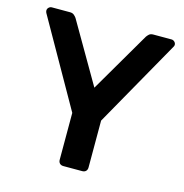

<svg xmlns="http://www.w3.org/2000/svg" viewBox="-104 -797 859 894"><g transform="rotate(15 325.5 -350.0)"><path d="M280 0Q269 0 262.5 -6.5Q256 -13 256 -24V-250L19 -668Q18 -670 17 -673Q16 -676 16 -679Q16 -688 22.5 -694Q29 -700 37 -700H125Q137 -700 144.5 -693.5Q152 -687 156 -681L325 -390L495 -681Q499 -687 506 -693.5Q513 -700 526 -700H614Q622 -700 628.5 -694Q635 -688 635 -679Q635 -674 631 -668L395 -250V-24Q395 -13 388.5 -6.5Q382 0 371 0Z"/></g></svg>

Font: Fz Rubik Med
Style: Regular
Weight: 500
Designer: Hubert and Fischer
Foundry: Hubert and Fischer
Version: Vit hóa bi FontZin.com